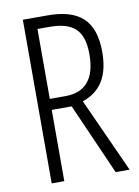

<svg xmlns="http://www.w3.org/2000/svg" viewBox="-82 -769 597 825"><g transform="rotate(-10 216.5 -357.0)"><path d="M184 -714H76V0H131V-311H218L355 0H416L269 -324C351 -352 388 -416 388 -519C388 -658 319 -714 184 -714ZM183 -664C289 -664 332 -621 332 -518C332 -407 282 -359 200 -359H131V-664Z"/></g></svg>

Font: Noto Sans Gurmukhi UI ExtraCondensed Light
Style: Regular
Weight: 300
Width: 2
Designer: Jelle Bosma - Monotype Design Team
Foundry: Monotype Imaging Inc.
Version: Version 2.004